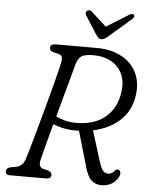

<svg xmlns="http://www.w3.org/2000/svg" viewBox="-60 -941 783 1000"><g transform="rotate(5 332.0 -441.0)"><path d="M598 -45.5Q586.5 -19.5 562.8 -4.8Q539 10 506.5 10Q479 10 457.5 -7.5Q436 -25 421 -77L367 -262.5Q363 -262.5 358.5 -262Q321.5 -261.5 289.8 -267.5Q258 -273.5 231 -285Q213 -218 198.8 -164.2Q184.5 -110.5 180.5 -92.5Q176 -71.5 181.8 -61.5Q187.5 -51.5 198 -48.5L222.5 -43Q244.5 -35 244.5 -21Q244.5 0 216 0H28Q6 0 6 -18.5Q6 -37.5 32.5 -42.5L52.5 -46Q71.5 -49 84 -59.2Q96.5 -69.5 104.5 -92.5Q109 -106.5 120.2 -145.2Q131.5 -184 146.2 -237Q161 -290 176.8 -348.2Q192.5 -406.5 206.8 -460Q221 -513.5 231 -553.2Q241 -593 244 -608.5Q247.5 -628.5 244 -638.2Q240.5 -648 224 -652.5L199 -658Q179 -663.5 179 -679Q179 -700 207.5 -700H422Q498.5 -700 553.8 -669.5Q609 -639 633.5 -583.5Q658 -528 642.5 -453Q628 -382 574.2 -335Q520.5 -288 439.5 -271L489.5 -111Q500.5 -75.5 511.8 -64.2Q523 -53 537 -53Q557 -53 569.5 -69.5Q579 -83 592 -77Q598.5 -74 600.5 -64.8Q602.5 -55.5 598 -45.5ZM319.5 -608Q315 -591 303 -547Q291 -503 275 -444.8Q259 -386.5 242.5 -326.5Q262 -316.5 289 -309.2Q316 -302 348.5 -302Q439 -302 495 -345.2Q551 -388.5 566 -462.5Q579.5 -526 561.8 -570.2Q544 -614.5 503.2 -637.8Q462.5 -661 408 -661Q361.5 -661 344.5 -648Q327.5 -635 319.5 -608ZM478 -767Q467.5 -758 459.2 -752.8Q451 -747.5 441.5 -747.5Q431.5 -747.5 426 -752.8Q420.5 -758 414 -767L351 -866Q347 -873 349 -879.5Q351 -886 356 -889Q367.5 -896.5 379.5 -886.5L458.5 -814.5L574.5 -886.5Q592 -896.5 599.5 -889Q603 -886 601.5 -879.5Q600 -873 592.5 -866Z"/></g></svg>

Font: Fraunces 9pt SuperSoft Light
Style: Italic
Weight: 300
Italic angle: -16°
Version: Version 1.000;[b76b70a41]